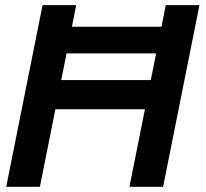

<svg xmlns="http://www.w3.org/2000/svg" viewBox="-20 -718 790 738"><path d="M600.6 -615.2 617.2 -698.2H746.6L606.9 0H477.5L537.1 -297.9H192.9L133.3 0H3.9L143.6 -698.2H272.9L256.3 -615.2ZM235.8 -512.7 215.3 -410.2H559.6L580.1 -512.7Z"/></svg>

Font: Sansation
Style: Bold Italic
Weight: 700
Designer: Bernd Montag
Version: Version 1.301